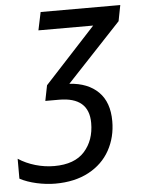

<svg xmlns="http://www.w3.org/2000/svg" viewBox="-62 -755 591 807"><g transform="rotate(-5 233.0 -352.0)"><path d="M-10 -24V-108Q22 -87 61.5 -75.5Q101 -64 141 -64Q227 -64 269 -111Q311 -158 311 -231Q311 -340 185 -340H127L140 -405L355 -638H124L140 -714H476L463 -647L234 -403Q312 -398 356 -354.5Q400 -311 400 -231Q400 -163 369.5 -108Q339 -53 280 -21.5Q221 10 139 10Q101 10 60.5 1Q20 -8 -10 -24Z"/></g></svg>

Font: Noto Sans UI Narrow
Style: Italic
Weight: 400
Width: 4
Italic angle: -12°
Designer: Monotype Design Team
Foundry: Monotype Imaging Inc.
Version: Version 1.001